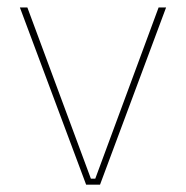

<svg xmlns="http://www.w3.org/2000/svg" viewBox="-20 -506 510 526"><path d="M241 -16.5 414.5 -485.5H435L254 0H216L34.5 -485.5H55L229 -16.5Z"/></svg>

Font: Anek Latin Medium Thin
Style: Regular
Weight: 250
Version: Version 1.003